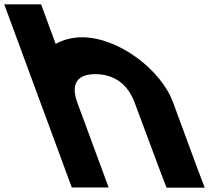

<svg xmlns="http://www.w3.org/2000/svg" viewBox="-290 -800 965 886"><path d="M622 -20 654.7 66H478.4L445.9 -19L331.5 -326C299.4 -413 236.1 -457 150.6 -458C66.6 -458 34.9 -413 67 -326L98.4 -241L179.9 -20L211.2 65H41.2L9.9 -20L-71.6 -241L-103 -326L-239.1 -695L-270.4 -780H-100.4L-69.1 -695L-33.1 -597.5C1.3 -616.6 42.3 -627.7 87.9 -628C257 -628 454.1 -478 509.2 -326Z"/></svg>

Font: Nordica Plus
Style: NordicaClassicBkExtOpObl
Weight: 900
Version: Version 1.01